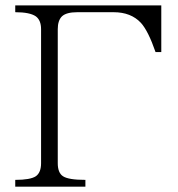

<svg xmlns="http://www.w3.org/2000/svg" viewBox="-20 -698 665 719"><path d="M37.1 -677.7V-652.3Q91.8 -652.3 114.3 -636.7Q133.8 -622.1 133.8 -588.9V-86.9Q133.8 -51.8 114.3 -38.1Q93.8 -24.4 37.1 -24.4V1H299.8V-24.4Q236.3 -24.4 215.8 -38.1Q196.3 -50.8 196.3 -86.9V-588.9Q196.3 -621.1 211.9 -636.7Q228.5 -652.3 269.5 -652.3H405.3Q470.7 -652.3 507.8 -612.3Q535.2 -582 562.5 -502.9H584V-677.7Z"/></svg>

Font: Batang
Style: Regular
Weight: 400
Version: Version 2.21